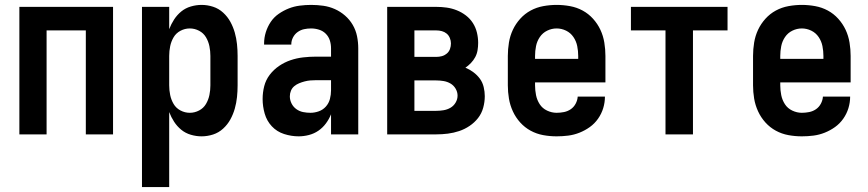

<svg xmlns="http://www.w3.org/2000/svg" viewBox="-20 -548 3540 783"><path d="M59 0V-520H441V0H330V-424H170V0Z M559 215V-520H670V-429Q678 -450 690 -468.5Q702 -487 719 -501Q736 -515 758 -521.5Q780 -528 802 -528Q826 -528 849 -520.5Q872 -513 890 -496.5Q908 -480 919.5 -459Q931 -438 937.5 -415Q944 -392 946.5 -368Q949 -344 949 -320V-200Q949 -176 946.5 -152Q944 -128 937.5 -105Q931 -82 919.5 -61Q908 -40 890 -23.5Q872 -7 849 0.5Q826 8 802 8Q780 8 758 1.5Q736 -5 719 -19Q702 -33 690 -51.5Q678 -70 670 -91V215ZM754 -88Q774 -88 792 -97.5Q810 -107 820 -124Q830 -141 834 -160.5Q838 -180 838 -200V-320Q838 -340 834 -359.5Q830 -379 820 -396Q810 -413 792 -422.5Q774 -432 754 -432Q734 -432 716 -422.5Q698 -413 688 -396Q678 -379 674 -359.5Q670 -340 670 -320V-200Q670 -180 674 -160.5Q678 -141 688 -124Q698 -107 716 -97.5Q734 -88 754 -88Z M1198 8Q1168 8 1138.5 -1.5Q1109 -11 1088.5 -33Q1068 -55 1059.5 -84.5Q1051 -114 1051 -144Q1051 -171 1057.5 -196.5Q1064 -222 1080 -243Q1096 -264 1118 -279Q1140 -294 1165 -302.5Q1190 -311 1216.5 -314Q1243 -317 1269 -317H1330V-351Q1330 -368 1325 -383.5Q1320 -399 1308.5 -410.5Q1297 -422 1281 -427Q1265 -432 1249 -432Q1234 -432 1220 -429Q1206 -426 1194 -417.5Q1182 -409 1175 -395.5Q1168 -382 1168 -368V-366H1057V-371Q1057 -394 1064 -416.5Q1071 -439 1084 -458.5Q1097 -478 1116.5 -491.5Q1136 -505 1157.5 -513.5Q1179 -522 1202.5 -525Q1226 -528 1249 -528Q1274 -528 1298.5 -524.5Q1323 -521 1345.5 -511Q1368 -501 1387 -484.5Q1406 -468 1418.5 -446.5Q1431 -425 1436 -400.5Q1441 -376 1441 -351V0H1330V-82Q1322 -62 1309 -44.5Q1296 -27 1278.5 -15Q1261 -3 1240 2.5Q1219 8 1198 8ZM1246 -88Q1263 -88 1280 -94Q1297 -100 1309 -113.5Q1321 -127 1325.5 -144.5Q1330 -162 1330 -180V-221H1269Q1257 -221 1245.5 -220Q1234 -219 1222.5 -216Q1211 -213 1200 -208.5Q1189 -204 1180 -196.5Q1171 -189 1166.5 -178Q1162 -167 1162 -155Q1162 -140 1169 -126Q1176 -112 1188.5 -103Q1201 -94 1216 -91Q1231 -88 1246 -88Z M1559 0V-520H1759Q1781 -520 1802 -517Q1823 -514 1843 -506Q1863 -498 1880 -485Q1897 -472 1908.5 -454Q1920 -436 1925 -415Q1930 -394 1930 -373Q1930 -358 1927.5 -343Q1925 -328 1918 -315Q1911 -302 1900.5 -291Q1890 -280 1878 -272Q1895 -265 1910.5 -253.5Q1926 -242 1937 -227Q1948 -212 1952.5 -193Q1957 -174 1957 -156Q1957 -132 1950.5 -108.5Q1944 -85 1929.5 -66.5Q1915 -48 1895 -34.5Q1875 -21 1852.5 -13.5Q1830 -6 1806.5 -3Q1783 0 1759 0ZM1670 -316H1759Q1771 -316 1782 -319Q1793 -322 1802 -329.5Q1811 -337 1815 -348Q1819 -359 1819 -371Q1819 -382 1814.5 -393Q1810 -404 1801.5 -411Q1793 -418 1782 -421Q1771 -424 1759 -424H1670ZM1670 -96H1759Q1774 -96 1789 -98.5Q1804 -101 1817 -108.5Q1830 -116 1838 -129.5Q1846 -143 1846 -158Q1846 -173 1838 -186.5Q1830 -200 1817 -207.5Q1804 -215 1789 -217.5Q1774 -220 1759 -220H1670Z M2250 8Q2222 8 2195 3Q2168 -2 2144 -15Q2120 -28 2101.5 -48.5Q2083 -69 2071.5 -94Q2060 -119 2055.5 -146Q2051 -173 2051 -200V-320Q2051 -347 2055.5 -374.5Q2060 -402 2071.5 -426.5Q2083 -451 2101.5 -471.5Q2120 -492 2144 -505Q2168 -518 2195.5 -523Q2223 -528 2250 -528Q2277 -528 2304.5 -523Q2332 -518 2356 -505Q2380 -492 2398.5 -471.5Q2417 -451 2428.5 -426.5Q2440 -402 2444.5 -374.5Q2449 -347 2449 -320V-212H2162V-200Q2162 -180 2166 -160Q2170 -140 2181 -123Q2192 -106 2211 -97Q2230 -88 2250 -88Q2265 -88 2280 -91Q2295 -94 2307.5 -102.5Q2320 -111 2327.5 -125Q2335 -139 2336 -154H2447Q2447 -130 2440 -107Q2433 -84 2419 -64Q2405 -44 2385.5 -30Q2366 -16 2343.5 -7Q2321 2 2297.5 5Q2274 8 2250 8ZM2162 -308H2338V-320Q2338 -340 2334 -360Q2330 -380 2318.5 -397Q2307 -414 2288.5 -423Q2270 -432 2250 -432Q2230 -432 2211.5 -423Q2193 -414 2181.5 -397Q2170 -380 2166 -360Q2162 -340 2162 -320Z M2694 0V-424H2553V-520H2947V-424H2806V0Z M3250 8Q3222 8 3195 3Q3168 -2 3144 -15Q3120 -28 3101.5 -48.5Q3083 -69 3071.5 -94Q3060 -119 3055.5 -146Q3051 -173 3051 -200V-320Q3051 -347 3055.5 -374.5Q3060 -402 3071.5 -426.5Q3083 -451 3101.5 -471.5Q3120 -492 3144 -505Q3168 -518 3195.5 -523Q3223 -528 3250 -528Q3277 -528 3304.5 -523Q3332 -518 3356 -505Q3380 -492 3398.5 -471.5Q3417 -451 3428.5 -426.5Q3440 -402 3444.5 -374.5Q3449 -347 3449 -320V-212H3162V-200Q3162 -180 3166 -160Q3170 -140 3181 -123Q3192 -106 3211 -97Q3230 -88 3250 -88Q3265 -88 3280 -91Q3295 -94 3307.5 -102.5Q3320 -111 3327.5 -125Q3335 -139 3336 -154H3447Q3447 -130 3440 -107Q3433 -84 3419 -64Q3405 -44 3385.5 -30Q3366 -16 3343.5 -7Q3321 2 3297.5 5Q3274 8 3250 8ZM3162 -308H3338V-320Q3338 -340 3334 -360Q3330 -380 3318.5 -397Q3307 -414 3288.5 -423Q3270 -432 3250 -432Q3230 -432 3211.5 -423Q3193 -414 3181.5 -397Q3170 -380 3166 -360Q3162 -340 3162 -320Z"/></svg>

Font: Iosevka Fixed
Style: Bold
Weight: 700
Monospace: yes
Designer: Belleve Invis
Foundry: Belleve Invis
Version: Version 32.3.0